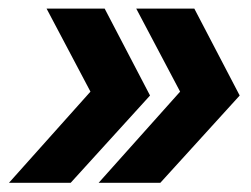

<svg xmlns="http://www.w3.org/2000/svg" viewBox="-36 -525 571 436"><path d="M-15.6 -109.9 169.4 -316.9 69.8 -505.4H201.7L304.7 -308.1L124.5 -109.9ZM188 -109.9 373 -316.9 273.4 -505.4H405.3L508.3 -308.1L328.1 -109.9Z"/></svg>

Font: Schibsted Grotesk
Style: Bold Italic
Weight: 700
Italic angle: -12°
Designer: Bakken & Baeck AS, Henrik Kongsvoll
Foundry: Schibsted ASA
Version: Version 1.100;gftools[0.9.25]